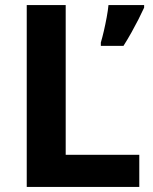

<svg xmlns="http://www.w3.org/2000/svg" viewBox="-20 -734 599 754"><path d="M85 0V-714H238V-126H527V0ZM546 -704Q536 -682 523.5 -657.5Q511 -633 496.5 -607Q482 -581 465 -554H376V-567Q382 -587 388 -613Q394 -639 399 -666Q404 -693 406 -714H546Z"/></svg>

Font: Noto Sans Cherokee
Style: Regular
Weight: 400
Designer: Monotype Design Team
Foundry: Monotype Imaging Inc.
Version: Version 2.001